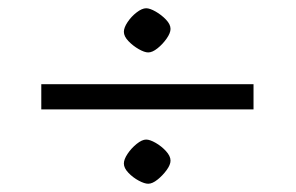

<svg xmlns="http://www.w3.org/2000/svg" viewBox="-20 -499 716 465"><path d="M80 -234V-295H594V-234ZM339 -54Q330 -54 316 -61.5Q302 -69 291 -80.5Q280 -92 280 -103Q280 -113 289 -126.5Q298 -140 311 -150.5Q324 -161 334 -161Q343 -161 357 -153Q371 -145 382 -133Q393 -121 393 -110Q393 -100 383.5 -87Q374 -74 361.5 -64Q349 -54 339 -54ZM339 -372Q330 -372 316 -380Q302 -388 291 -399.5Q280 -411 280 -422Q280 -432 289 -445.5Q298 -459 311 -469Q324 -479 334 -479Q343 -479 357 -471Q371 -463 382 -451.5Q393 -440 393 -429Q393 -419 383.5 -405.5Q374 -392 361.5 -382Q349 -372 339 -372Z"/></svg>

Font: Ancizar Serif Light
Style: Regular
Weight: 400
Version: Version 8.100